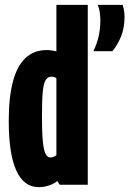

<svg xmlns="http://www.w3.org/2000/svg" viewBox="-20 -760 535 790"><path d="M225.4 0 215.8 -15.2Q202.4 -3.8 181.6 3.1Q160.8 10 139.6 10Q78 10 47 -58.4Q16 -126.8 16 -262Q16 -360 33.3 -424.8Q50.6 -489.6 85.4 -521.8Q120.2 -554 172 -554Q181.2 -554 192.2 -552.5Q203.2 -551 212 -548.4V-740H341.2V0ZM212 -121V-438Q205.4 -442.6 201.3 -443.6Q197.2 -444.6 192.4 -444.6Q176.8 -444.6 168.1 -431Q159.4 -417.4 156 -382.5Q152.6 -347.6 152.6 -282Q152.6 -218.4 156 -181.1Q159.4 -143.8 167.1 -127.9Q174.8 -112 186.8 -112Q191.8 -112 196 -113.1Q200.2 -114.2 204.3 -116.4Q208.4 -118.6 212 -121ZM364 -549.2Q379.7 -581.3 386.3 -612.6Q392.9 -644 392.9 -675.6Q392.9 -694.5 390.1 -712Q387.3 -729.5 381.4 -740H484.4Q488.9 -727.4 490.7 -714.6Q492.4 -701.9 492.4 -689Q492.4 -647.2 479.1 -612.5Q465.7 -577.9 442.6 -549.2Z"/></svg>

Font: Georama ExtraCondensed Thin
Style: Regular
Weight: 100
Width: 2
Designer: Jean-Baptiste Levee
Foundry: Production Type
Version: Version 1.001